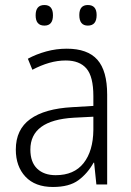

<svg xmlns="http://www.w3.org/2000/svg" viewBox="-20 -735 523 765"><path d="M246 -541Q329 -541 368 -497Q407 -453 407 -358V0H364L355 -87H353Q329 -44 292.5 -17Q256 10 191 10Q120 10 81.5 -31Q43 -72 43 -139Q43 -219 100.5 -260.5Q158 -302 268 -308L352 -313V-352Q352 -430 324.5 -462Q297 -494 242 -494Q209 -494 176 -484.5Q143 -475 109 -457L91 -501Q124 -519 164 -530Q204 -541 246 -541ZM274 -266Q101 -256 101 -139Q101 -89 128 -63Q155 -37 202 -37Q275 -37 313 -85Q351 -133 352 -217V-270ZM122 -674Q122 -715 157 -715Q191 -715 191 -674Q191 -633 157 -633Q122 -633 122 -674ZM296 -675Q296 -715 330 -715Q365 -715 365 -675Q365 -633 330 -633Q296 -633 296 -675Z"/></svg>

Font: Noto Sans Arabic UI SmCn Lt
Style: Regular
Weight: 300
Width: 4
Designer: Monotype Design Team, Nadine Chahine and Nizar Qandah
Foundry: Monotype Imaging Inc.
Version: Version 2.010; ttfautohint (v1.8.4.7-5d5b)